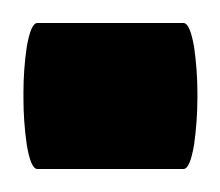

<svg xmlns="http://www.w3.org/2000/svg" viewBox="-35 -147 191 167"><path d="M-2.4 -127C-6.3 -127 -9.3 -120.1 -11.7 -106.4C-13.7 -92.8 -14.6 -79.6 -14.6 -66.9V-61.5C-14.6 -48.3 -13.7 -34.7 -11.7 -21C-9.3 -6.8 -6.3 0 -2.4 0H124.5C128.4 0 131.3 -6.8 133.8 -21C135.7 -34.7 136.7 -48.3 136.7 -61.5V-66.9C136.7 -79.6 135.7 -92.8 133.8 -106.4C131.3 -120.1 128.4 -127 124.5 -127Z"/></svg>

Font: Shabnam
Style: Bold
Weight: 700
Foundry: DejaVu fonts team - Redesigned by Saber Rastikerdar - Based on Vazir font
Version: Version 5.0.1